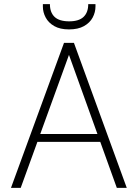

<svg xmlns="http://www.w3.org/2000/svg" viewBox="-20 -907 664 927"><path d="M33 0 289 -700H337L592 0H544L313 -642L80 0ZM142 -222 157 -260H468L483 -222ZM313 -765Q270 -765 242 -781Q214 -797 200.5 -822.5Q187 -848 187 -875V-887H221Q221 -847 243.5 -825.5Q266 -804 314 -804Q361 -804 383.5 -825.5Q406 -847 406 -887H441V-876Q441 -848 427.5 -822.5Q414 -797 385.5 -781Q357 -765 313 -765Z"/></svg>

Font: DM Sans 17pt ExtraLight
Style: Regular
Weight: 250
Version: Version 4.004;gftools[0.9.30]